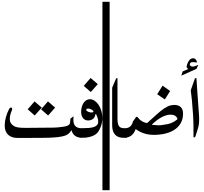

<svg xmlns="http://www.w3.org/2000/svg" viewBox="-20 -1529 2283 2149"><path d="M597.2 -324.7 518.6 -236.3 439.5 -305.7 516.6 -394ZM447.3 -324.7 368.7 -236.3 290 -305.7 366.7 -394ZM902.3 12.7Q848.1 12.7 819.6 -9.3Q791 -31.2 781.2 -69.8H777.8Q753.9 -27.3 709.5 -11.2Q681.6 -1.5 635.5 4.6Q589.4 10.7 522.5 12.7Q488.8 13.7 434.3 14.2Q379.9 14.6 301.3 14.6H171.9Q140.6 14.6 115 5.6Q89.4 -3.4 71 -20.8Q52.7 -38.1 42.7 -63.7Q32.7 -89.4 32.7 -123Q32.7 -213.9 84.5 -314Q94.7 -325.2 103.5 -325.2Q109.4 -325.2 112.8 -321Q116.2 -316.9 116.2 -311Q116.2 -310.1 116 -308.8Q115.7 -307.6 115.7 -306.6L114.7 -298.3Q89.4 -243.2 89.4 -197.8Q89.4 -144.5 139.2 -116.2Q156.7 -106 188.2 -101.8Q219.7 -97.7 268.1 -97.7L583 -100.6Q599.1 -100.6 625 -103Q650.9 -105.5 687.5 -110.4Q746.6 -117.7 760.7 -142.6Q765.6 -151.9 768.1 -200.7Q772.9 -204.1 781.5 -210.7Q790 -217.3 802.7 -227.5Q802.7 -224.1 802.5 -218.8Q802.2 -213.4 802 -207.5Q801.8 -201.7 801.5 -196.3Q801.3 -190.9 801.3 -187.5Q801.3 -141.6 823.5 -117.7Q845.7 -93.8 894.5 -93.8Q898.4 -93.8 902.3 -94.7Z M1074.7 -587.4 996.1 -499 917.5 -567.9 994.1 -656.2ZM1126 -203.6Q1126 -183.1 1121.1 -158Q1116.2 -132.8 1106.7 -107.9Q1097.2 -83 1083.7 -61.5Q1070.3 -40 1052.7 -26.9Q1014.6 2 939.5 11.7Q928.2 13.2 872.6 13.2V-94.2H895.5Q935.1 -94.2 968.8 -96.4Q1002.4 -98.6 1026.9 -106.2Q1051.3 -113.8 1065.2 -128.2Q1079.1 -142.6 1079.1 -167.5Q1079.1 -186 1072.8 -207.5Q1066.4 -229 1056.6 -249.5Q1051.3 -249.5 1047.4 -251.5Q1044.4 -217.3 1022 -199Q999.5 -180.7 965.8 -180.7Q946.3 -180.7 931.9 -188.5Q917.5 -196.3 907.7 -209.5Q897.9 -222.7 893.1 -240Q888.2 -257.3 888.2 -276.9Q888.2 -305.7 895.3 -331.5Q902.3 -357.4 915 -376.7Q927.7 -396 945.8 -407.2Q963.9 -418.5 985.8 -418.5Q1012.7 -418.5 1038.1 -401.9Q1063.5 -385.3 1083 -356.4Q1102.5 -327.6 1114.3 -288.3Q1126 -249 1126 -203.6ZM1025.9 -278.3V-280.3Q1025.9 -294.9 985.8 -311Q977.5 -314 969.2 -314Q958 -314 951.4 -310.1Q944.8 -306.2 944.8 -300.3Q944.8 -292.5 951.7 -286.9Q958.5 -281.2 968 -277.6Q977.5 -273.9 986.8 -272Q996.1 -270 1001.5 -270Q1024.4 -270 1025.9 -278.3Z M1207 600.1H1126.5V-1508.8H1207Z M1400.4 13.7H1365.7Q1235.4 13.7 1235.4 -128.4V-547.4Q1243.7 -566.9 1254.9 -593.5Q1266.1 -620.1 1281.2 -653.8H1294.9V-203.6Q1294.9 -171.9 1298.8 -150.6Q1302.7 -129.4 1311.8 -116.9Q1320.8 -104.5 1335.4 -99.4Q1350.1 -94.2 1371.6 -94.2H1400.4Z M1884.3 -510.3 1824.7 -416 1739.3 -474.6 1799.8 -570.3ZM2028.8 -256.8Q2028.8 -201.2 2006.3 -157.2Q1983.9 -113.3 1941.4 -82.8Q1898.9 -52.2 1837.9 -35.9Q1776.9 -19.5 1699.7 -19.5Q1622.6 -19.5 1556.2 -49.8Q1533.2 -60.1 1498.5 -84.5Q1465.3 13.2 1366.2 13.2V-94.2Q1368.7 -93.8 1372.6 -93.8H1378.4Q1449.7 -93.8 1467.8 -168.9L1504.4 -220.7H1517.6Q1561 -161.1 1627 -151.9L1732.9 -247.6Q1832 -336.9 1890.1 -349.6Q1901.4 -352.1 1912.4 -353.3Q1923.3 -354.5 1933.6 -354.5Q1977.1 -354.5 2002.9 -330.3Q2028.8 -306.2 2028.8 -256.8ZM1966.3 -199.2Q1966.3 -200.7 1965.3 -201.7Q1947.8 -245.6 1888.7 -245.6Q1864.7 -245.6 1838.9 -237.8Q1813 -230 1786.4 -215.6Q1759.8 -201.2 1733.2 -180.9Q1706.5 -160.6 1681.2 -136.2V-132.3L1745.1 -127Q1747.1 -126.5 1751 -126.5H1757.3Q1771.5 -126.5 1787.4 -128.4Q1803.2 -130.4 1821.3 -134.3Q1900.4 -140.6 1963.4 -191.9Q1966.3 -196.3 1966.3 -199.2Z M2199.7 -803.2 2179.7 -758.8 2009.3 -682.1 2024.4 -729.5 2088.9 -757.3Q2068.8 -765.6 2068.8 -783.2Q2068.8 -795.4 2080.1 -823.2Q2102.1 -877 2143.1 -877Q2151.9 -877 2159.4 -872.8Q2167 -868.7 2172.4 -862.1Q2177.7 -855.5 2180.9 -847.9Q2184.1 -840.3 2184.1 -833.5Q2184.1 -829.6 2181.2 -829.6Q2178.2 -829.6 2172.1 -830.3Q2166 -831.1 2159.7 -831.8Q2153.3 -832.5 2147.2 -833.3Q2141.1 -834 2138.2 -834Q2122.6 -834 2113.3 -827.1Q2104 -820.3 2104 -806.6Q2104 -798.8 2112.3 -791.3Q2120.6 -783.7 2136.7 -783.7Q2157.2 -783.7 2199.7 -803.2ZM2207 -247.6Q2208 -231.9 2208.5 -218.3Q2209 -204.6 2209 -191.9Q2209 -146.5 2203.1 -121.1Q2199.7 -106.4 2193.4 -85Q2187 -63.5 2180.7 -43.5Q2174.3 -23.4 2169.2 -8.8Q2164.1 5.9 2163.1 6.8Q2158.2 7.8 2145.5 7.8V-102.1Q2145.5 -166.5 2141.1 -241Q2136.7 -315.4 2128.4 -403.8Q2126.5 -424.3 2123 -452.4Q2119.6 -480.5 2114.7 -517.6Q2118.7 -528.3 2130.4 -562.3Q2142.1 -596.2 2162.6 -653.8L2178.7 -654.3L2188 -511.2Q2194.3 -435.1 2207 -247.6Z"/></svg>

Font: SakalBharati
Style: Regular
Weight: 400
Designer: CDAC GIST
Foundry: CDAC
Version: 13.02